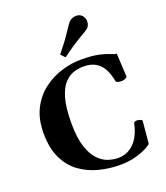

<svg xmlns="http://www.w3.org/2000/svg" viewBox="-175 -1100 1064 1233"><g transform="rotate(-20 357.5 -483.5)"><path d="M434.1 14.6Q360.8 14.6 290.3 -3.2Q219.7 -21 162.6 -62Q105.5 -103 71.8 -172.4Q38.1 -241.7 38.1 -344.7Q38.1 -441.4 73.5 -510.5Q108.9 -579.6 166.5 -623Q224.1 -666.5 291.7 -687Q359.4 -707.5 423.8 -707.5Q503.4 -707.5 548.8 -696.8Q594.2 -686 617.9 -675.3Q641.6 -664.6 654.8 -664.6L663.1 -508.3Q664.1 -500 650.6 -494.4Q637.2 -488.8 630.9 -488.8Q629.4 -488.8 627.9 -488.5Q626.5 -488.3 624 -488.3Q613.8 -488.3 600.8 -491.5Q587.9 -494.6 586.4 -502.4Q579.1 -544.4 562 -580.3Q544.9 -616.2 511.7 -638.4Q478.5 -660.6 422.9 -660.6Q393.1 -660.6 359.4 -650.6Q325.7 -640.6 295.7 -609.4Q265.6 -578.1 246.8 -514.9Q228 -451.7 228 -344.7Q228 -243.2 248.8 -181.2Q269.5 -119.1 301.5 -86.7Q333.5 -54.2 368.9 -43Q404.3 -31.7 433.6 -31.7Q483.4 -31.7 518.6 -55.7Q553.7 -79.6 575.4 -118.4Q597.2 -157.2 605.5 -201.7Q607.4 -211.4 614.3 -214.6Q621.1 -217.8 628.9 -217.8Q634.8 -217.8 649.2 -213.6Q663.6 -209.5 663.6 -201.2L649.9 -52.7Q649.4 -45.9 619.6 -29.5Q589.8 -13.2 541 0.7Q492.2 14.6 434.1 14.6ZM338.4 -754.9 311 -783.2Q367.7 -852.5 400.6 -903.3Q433.6 -954.1 444.8 -964.8Q452.6 -972.2 465.6 -977.3Q478.5 -982.4 492.2 -982.4Q516.1 -982.4 531.7 -966.3Q540 -957.5 543.7 -947Q547.4 -936.5 547.4 -925.3Q547.4 -912.6 543 -901.1Q538.6 -889.6 531.2 -882.8Q520 -872.1 466.6 -841.6Q413.1 -811 338.4 -754.9Z"/></g></svg>

Font: Gelasio
Style: Bold
Weight: 700
Designer: Eben Sorkin
Foundry: Eben Sorkin
Version: Version 1.008